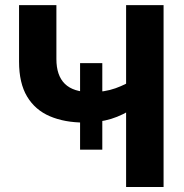

<svg xmlns="http://www.w3.org/2000/svg" viewBox="-20 -748 734 768"><path d="M316.9 -257.8Q238.3 -257.8 179.4 -283Q120.6 -308.1 88.4 -361.8Q56.2 -415.5 56.2 -501.5V-727.5H205.6V-511.7Q205.6 -445.8 239.5 -412.6Q273.4 -379.4 344.2 -379.4Q398.4 -379.4 442.1 -395Q485.8 -410.6 519 -434.1V-318.8Q472.2 -287.1 424.6 -272.5Q377 -257.8 316.9 -257.8ZM484.4 0V-727.5H634.3V0ZM300.3 -149.4V-495.6H389.2V-149.4Z"/></svg>

Font: Inter 24pt
Style: Bold
Weight: 700
Designer: Rasmus Andersson
Foundry: rsms
Version: Version 4.001;git-66647c0bb